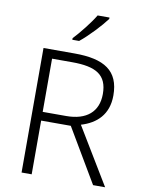

<svg xmlns="http://www.w3.org/2000/svg" viewBox="-101 -1016 802 1084"><g transform="rotate(10 300.0 -474.0)"><path d="M437 -940V-948H369C343 -904 289 -836 252 -797V-788H291C341 -828 407 -899 437 -940ZM278 -714H100V0H158V-308H328L510 0H579L383 -324C470 -350 535 -408 535 -518C535 -660 449 -714 278 -714ZM273 -663C410 -663 475 -626 475 -516C475 -414 409 -358 293 -358H158V-663Z"/></g></svg>

Font: Noto Sans Gujarati UI Light
Style: Regular
Weight: 300
Designer: Jelle Bosma - Monotype Design Team, Universal Thirst
Foundry: Monotype Imaging Inc.
Version: Version 2.106